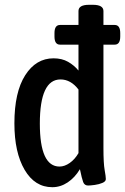

<svg xmlns="http://www.w3.org/2000/svg" viewBox="-20 -773 521 800"><path d="M198 7Q125 7 82.5 -65.5Q40 -138 40 -259Q40 -389 85 -459.5Q130 -530 203 -530Q238 -530 263.5 -515.5Q289 -501 307 -479V-587H230Q207 -587 207 -621V-635Q207 -669 230 -669H307V-727Q307 -753 351 -753H367Q411 -753 411 -727V-669H458Q481 -669 481 -635V-621Q481 -587 458 -587H411V-156Q411 -93 416 -65Q421 -37 421 -27Q421 -17 407 -11Q393 -5 375 -2.5Q357 0 347 0Q332 0 326.5 -14.5Q321 -29 313 -68Q292 -33 262 -13Q232 7 198 7ZM228 -79Q249 -79 270.5 -94Q292 -109 307 -135V-400Q275 -442 232 -442Q146 -442 146 -258Q146 -79 228 -79Z"/></svg>

Font: Asap Condensed Medium
Style: Regular
Weight: 500
Width: 3
Designer: Pablo Cosgaya
Foundry: Omnibus-Type
Version: Version 3.001; ttfautohint (v1.8.4.7-5d5b)